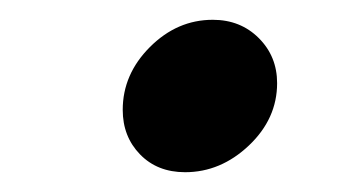

<svg xmlns="http://www.w3.org/2000/svg" viewBox="-20 -495 363 194"><path d="M104 -384Q104 -420 131.5 -447.5Q159 -475 195 -475Q223 -475 241.5 -456.5Q260 -438 260 -411Q260 -375 231.5 -348Q203 -321 167 -321Q139 -321 121.5 -339Q104 -357 104 -384Z"/></svg>

Font: Open Sauce One Medium Italic
Style: Regular
Weight: 500
Italic angle: -10°
Designer: Alfredo Marco Pradil
Foundry: Creative Sauce Fz LLC
Version: Version 1.477